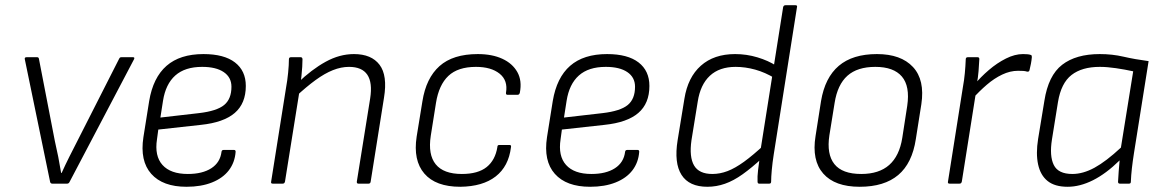

<svg xmlns="http://www.w3.org/2000/svg" viewBox="-20 -703 4454 735"><path d="M180 0Q174 0 172 -6L75 -476Q73 -484 82 -484H122Q128 -484 129 -478L190 -163Q197 -133 203 -102.5Q209 -72 214 -41H216Q230 -72 245 -102Q260 -132 276 -163L436 -478Q438 -482 440 -483Q442 -484 445 -484H489Q493 -484 494 -482Q495 -480 493 -476L246 -6Q243 0 237 0Z M694 12Q603 12 559 -37.5Q515 -87 529 -178L551 -316Q566 -406 617.5 -451Q669 -496 759 -496Q838 -496 879.5 -464Q921 -432 921 -374Q921 -307 878.5 -270.5Q836 -234 749 -225L586 -207L581 -170Q571 -106 602 -71.5Q633 -37 699 -37Q755 -37 789 -59Q823 -81 828 -122Q829 -129 836 -129H876Q882 -129 882 -122Q879 -81 856 -51Q833 -21 791.5 -4.5Q750 12 694 12ZM594 -253 742 -270Q810 -278 838 -301Q866 -324 866 -371Q866 -407 836.5 -427Q807 -447 754 -447Q688 -447 651 -414Q614 -381 604 -317Z M1352 0Q1345 0 1346 -8L1397 -326Q1416 -447 1316 -447Q1286 -447 1254.5 -434.5Q1223 -422 1188 -396.5Q1153 -371 1111 -332L1119 -385Q1173 -437 1226.5 -466.5Q1280 -496 1335 -496Q1402 -496 1433 -455Q1464 -414 1450 -329L1399 -8Q1398 0 1391 0ZM1024 0Q1016 0 1018 -8L1075 -367Q1080 -394 1083 -424.5Q1086 -455 1086 -476Q1086 -484 1094 -484H1131Q1137 -484 1138 -477Q1138 -465 1137 -447.5Q1136 -430 1134 -412Q1132 -394 1130 -378L1128 -364L1071 -8Q1070 -4 1068 -2Q1066 0 1062 0Z M1742 12Q1648 12 1604.5 -38.5Q1561 -89 1575 -180L1597 -315Q1611 -404 1662.5 -450Q1714 -496 1809 -496Q1864 -496 1903 -478Q1942 -460 1960.5 -427Q1979 -394 1970 -348Q1968 -340 1961 -340H1923Q1916 -340 1917 -348Q1925 -395 1892.5 -421Q1860 -447 1802 -447Q1733 -447 1696.5 -412.5Q1660 -378 1649 -309L1629 -183Q1618 -111 1648 -74Q1678 -37 1748 -37Q1810 -37 1843 -63.5Q1876 -90 1884 -140Q1884 -148 1891 -148H1931Q1938 -148 1936 -139Q1927 -66 1877.5 -27.5Q1828 11 1742 12Z M2239 12Q2148 12 2104 -37.5Q2060 -87 2074 -178L2096 -316Q2111 -406 2162.5 -451Q2214 -496 2304 -496Q2383 -496 2424.5 -464Q2466 -432 2466 -374Q2466 -307 2423.5 -270.5Q2381 -234 2294 -225L2131 -207L2126 -170Q2116 -106 2147 -71.5Q2178 -37 2244 -37Q2300 -37 2334 -59Q2368 -81 2373 -122Q2374 -129 2381 -129H2421Q2427 -129 2427 -122Q2424 -81 2401 -51Q2378 -21 2336.5 -4.5Q2295 12 2239 12ZM2139 -253 2287 -270Q2355 -278 2383 -301Q2411 -324 2411 -371Q2411 -407 2381.5 -427Q2352 -447 2299 -447Q2233 -447 2196 -414Q2159 -381 2149 -317Z M2688 12Q2618 12 2589 -33.5Q2560 -79 2574 -166L2600 -325Q2613 -407 2663 -451.5Q2713 -496 2794 -496Q2838 -496 2879.5 -483.5Q2921 -471 2952 -451L2947 -403Q2909 -426 2871 -436.5Q2833 -447 2796 -447Q2734 -447 2697.5 -413Q2661 -379 2651 -314L2627 -166Q2618 -102 2637 -69.5Q2656 -37 2707 -37Q2736 -37 2765 -48Q2794 -59 2828.5 -84Q2863 -109 2907 -150L2898 -98Q2858 -61 2823 -36Q2788 -11 2755 0.5Q2722 12 2688 12ZM2886 0Q2880 0 2880 -8Q2879 -27 2882 -52Q2885 -77 2888 -98L2891 -126L2978 -676Q2980 -683 2987 -683H3025Q3033 -683 3031 -676L2942 -112Q2937 -80 2934.5 -52.5Q2932 -25 2932 -8Q2932 0 2925 0Z M3271 12Q3176 12 3131.5 -38.5Q3087 -89 3102 -182L3123 -316Q3138 -406 3191 -451Q3244 -496 3337 -496Q3429 -496 3475 -446.5Q3521 -397 3507 -304L3486 -171Q3472 -78 3418.5 -33Q3365 12 3271 12ZM3277 -37Q3345 -37 3384 -71.5Q3423 -106 3434 -175L3453 -298Q3464 -373 3432.5 -410Q3401 -447 3331 -447Q3262 -447 3224 -413Q3186 -379 3175 -309L3155 -185Q3144 -113 3174 -75Q3204 -37 3277 -37Z M3615 0Q3607 0 3609 -8L3666 -369Q3671 -396 3673.5 -423Q3676 -450 3677 -476Q3677 -484 3685 -484H3722Q3729 -484 3729 -477Q3728 -456 3726 -430.5Q3724 -405 3719 -380L3716 -349L3662 -8Q3661 -4 3659 -2Q3657 0 3653 0ZM3702 -324 3710 -379Q3734 -408 3765.5 -435Q3797 -462 3831 -479Q3865 -496 3896 -496Q3917 -496 3925 -493Q3929 -492 3929.5 -489.5Q3930 -487 3930 -484Q3929 -472 3926.5 -459Q3924 -446 3921 -434Q3919 -427 3911 -429Q3905 -431 3897 -431.5Q3889 -432 3877 -432Q3847 -432 3816.5 -417.5Q3786 -403 3757.5 -378.5Q3729 -354 3702 -324Z M4067 12Q4018 12 3990.5 -10Q3963 -32 3954 -73.5Q3945 -115 3954 -171L3978 -317Q3993 -414 4046 -455Q4099 -496 4190 -496Q4238 -496 4281 -486Q4324 -476 4377 -469L4321 -117Q4316 -85 4313 -58.5Q4310 -32 4309 -7Q4309 0 4302 0H4267Q4260 0 4260 -7Q4261 -26 4262.5 -47Q4264 -68 4266 -89Q4214 -38 4164 -13Q4114 12 4067 12ZM4085 -37Q4126 -37 4170 -61Q4214 -85 4271 -138L4318 -430Q4286 -437 4252 -442Q4218 -447 4190 -447Q4122 -447 4082 -416Q4042 -385 4030 -312L4007 -169Q3997 -106 4014 -71.5Q4031 -37 4085 -37Z"/></svg>

Font: Sofia Sans Light
Style: Italic
Weight: 300
Italic angle: -9°
Version: Version 4.100-B